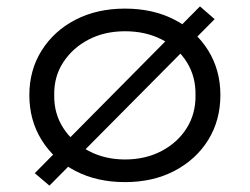

<svg xmlns="http://www.w3.org/2000/svg" viewBox="-20 -561 783 602"><path d="M135 21 89 -18 607 -541 653 -501ZM372 10Q284 10 216.5 -25Q149 -60 110.5 -122Q72 -184 72 -263Q72 -341 110.5 -402.5Q149 -464 216.5 -499Q284 -534 372 -534Q460 -534 527.5 -499Q595 -464 633 -402.5Q671 -341 671 -263Q671 -184 633 -122.5Q595 -61 527.5 -25.5Q460 10 372 10ZM372 -61Q436 -61 486.5 -87.5Q537 -114 565.5 -159.5Q594 -205 593 -263Q594 -321 565.5 -366.5Q537 -412 486.5 -437.5Q436 -463 372 -463Q308 -463 258 -437Q208 -411 178.5 -366Q149 -321 150 -263Q149 -205 178.5 -159.5Q208 -114 258.5 -87.5Q309 -61 372 -61Z"/></svg>

Font: Lexend Exa Light
Style: Regular
Weight: 300
Designer: Bonnie Shaver-Troup, Thomas Jockin
Foundry: Lexend
Version: Version 1.007